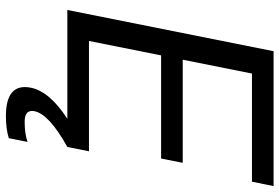

<svg xmlns="http://www.w3.org/2000/svg" viewBox="-168 -570 946 650"><g transform="rotate(90 305.0 -245.0)"><path d="M382.3 0H13.7L153.3 -698.2H609.9L595.2 -625H229L182.1 -390.6H531.2L516.6 -317.4H167.5L118.7 -73.2H492.2L477.5 0Q366.7 61.5 356.4 111.3Q350.1 144.5 391.6 144.5Q433.1 144.5 460.4 134.8L447.8 198.2Q416 208 373 208Q260.3 208 276.9 123.5Q290 59.6 382.3 0Z"/></g></svg>

Font: Sansation
Style: Italic
Weight: 400
Designer: Bernd Montag
Version: Version 1.301